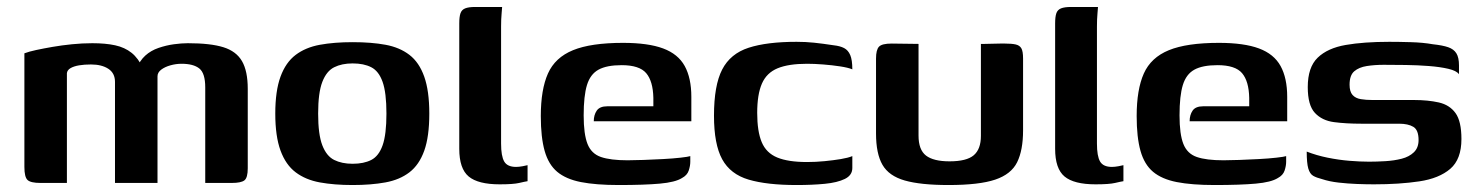

<svg xmlns="http://www.w3.org/2000/svg" viewBox="-20 -525 4236 551"><path d="M96 0Q68 0 59 -8.5Q50 -17 50 -46V-372Q63 -377 84 -381.5Q105 -386 131 -390.5Q157 -395 186.5 -398Q216 -401 245 -401Q283 -401 310.5 -395Q338 -389 357.5 -373.5Q377 -358 391 -328H372Q381 -351 397 -365.5Q413 -380 435 -387.5Q457 -395 479 -398Q501 -401 519 -401Q584 -401 621 -389.5Q658 -378 674.5 -349.5Q691 -321 691 -270V-42Q691 -15 681.5 -7.5Q672 0 645 0H569Q569 -69 569 -137Q569 -205 569 -274Q569 -315 552 -328.5Q535 -342 501 -342Q485 -342 469 -337.5Q453 -333 442.5 -325Q432 -317 432 -306V0H310V-290Q310 -315 291 -327.5Q272 -340 241 -340Q222 -340 207 -337.5Q192 -335 182.5 -329.5Q173 -324 172 -315V0Z M992 6Q939 6 898 -1.5Q857 -9 828.5 -30.5Q800 -52 785 -93Q770 -134 770 -199Q770 -264 785 -305Q800 -346 828.5 -367.5Q857 -389 898 -396.5Q939 -404 992 -404Q1046 -404 1086.5 -396.5Q1127 -389 1155 -367.5Q1183 -346 1197.5 -305Q1212 -264 1212 -199Q1212 -133 1197.5 -92.5Q1183 -52 1155 -30.5Q1127 -9 1086 -1.5Q1045 6 992 6ZM992 -55Q1024 -55 1045.5 -66Q1067 -77 1078 -108Q1089 -139 1089 -199Q1089 -259 1078 -290Q1067 -321 1045.5 -332Q1024 -343 992 -343Q961 -343 939 -332Q917 -321 905 -290Q893 -259 893 -199Q893 -139 905 -108Q917 -77 939 -66Q961 -55 992 -55Z M1414 4Q1352 4 1325 -18.5Q1298 -41 1298 -98V-458Q1298 -477 1301.5 -487Q1305 -497 1315 -501Q1325 -505 1344 -505H1421Q1421 -502 1419.5 -486Q1418 -470 1418 -449V-113Q1418 -77 1427 -61.5Q1436 -46 1461 -46Q1469 -46 1480 -48Q1491 -50 1494 -51V-5Q1487 -4 1470 0Q1453 4 1414 4Z M1756 6Q1690 6 1647 -2.5Q1604 -11 1579 -32Q1554 -53 1543 -92Q1532 -131 1532 -192Q1532 -268 1552.5 -314Q1573 -360 1624.5 -381Q1676 -402 1768 -402Q1840 -402 1883 -386Q1926 -370 1945 -335.5Q1964 -301 1964 -247V-177H1684Q1684 -195 1692.5 -207.5Q1701 -220 1723 -220H1855V-244Q1854 -292 1834.5 -315Q1815 -338 1764 -338Q1721 -338 1697.5 -325Q1674 -312 1664.5 -281Q1655 -250 1655 -194Q1655 -140 1666 -112Q1677 -84 1704.5 -74.5Q1732 -65 1781 -65Q1799 -65 1826.5 -66Q1854 -67 1882.5 -68.5Q1911 -70 1933 -72.5Q1955 -75 1961 -77V-61Q1961 -49 1956.5 -35.5Q1952 -22 1937 -14Q1918 -2 1873.5 2Q1829 6 1756 6Z M2266 6Q2181 6 2128.5 -9.5Q2076 -25 2052.5 -68Q2029 -111 2029 -193Q2029 -280 2052.5 -325.5Q2076 -371 2128.5 -388Q2181 -405 2266 -405Q2292 -405 2316 -402.5Q2340 -400 2373 -395Q2391 -393 2402.5 -387Q2414 -381 2420 -367Q2426 -353 2426 -326Q2414 -331 2391 -334.5Q2368 -338 2342.5 -340Q2317 -342 2296 -342Q2243 -342 2211.5 -329Q2180 -316 2166.5 -285Q2153 -254 2153 -201Q2153 -148 2166 -117Q2179 -86 2210.5 -73Q2242 -60 2296 -60Q2321 -60 2346.5 -62.5Q2372 -65 2393 -68.5Q2414 -72 2426 -77V-43Q2426 -22 2404.5 -11.5Q2383 -1 2347 2.5Q2311 6 2266 6Z M2616 -399V-136Q2616 -95 2637.5 -78.5Q2659 -62 2705 -62Q2754 -62 2774.5 -79.5Q2795 -97 2795 -135V-399Q2796 -399 2805.5 -399Q2815 -399 2827.5 -399.5Q2840 -400 2850.5 -400Q2861 -400 2864 -400Q2883 -400 2894.5 -397.5Q2906 -395 2911 -386.5Q2916 -378 2916 -357V-151Q2916 -94 2899 -59.5Q2882 -25 2836 -9.5Q2790 6 2702 6Q2622 6 2576.5 -7Q2531 -20 2512.5 -52Q2494 -84 2494 -142V-357Q2494 -382 2502.5 -391Q2511 -400 2539 -400Q2558 -400 2577 -399.5Q2596 -399 2616 -399Z M3124 4Q3062 4 3035 -18.5Q3008 -41 3008 -98V-458Q3008 -477 3011.5 -487Q3015 -497 3025 -501Q3035 -505 3054 -505H3131Q3131 -502 3129.5 -486Q3128 -470 3128 -449V-113Q3128 -77 3137 -61.5Q3146 -46 3171 -46Q3179 -46 3190 -48Q3201 -50 3204 -51V-5Q3197 -4 3180 0Q3163 4 3124 4Z M3466 6Q3400 6 3357 -2.5Q3314 -11 3289 -32Q3264 -53 3253 -92Q3242 -131 3242 -192Q3242 -268 3262.5 -314Q3283 -360 3334.5 -381Q3386 -402 3478 -402Q3550 -402 3593 -386Q3636 -370 3655 -335.5Q3674 -301 3674 -247V-177H3394Q3394 -195 3402.5 -207.5Q3411 -220 3433 -220H3565V-244Q3564 -292 3544.5 -315Q3525 -338 3474 -338Q3431 -338 3407.5 -325Q3384 -312 3374.5 -281Q3365 -250 3365 -194Q3365 -140 3376 -112Q3387 -84 3414.5 -74.5Q3442 -65 3491 -65Q3509 -65 3536.5 -66Q3564 -67 3592.5 -68.5Q3621 -70 3643 -72.5Q3665 -75 3671 -77V-61Q3671 -49 3666.5 -35.5Q3662 -22 3647 -14Q3628 -2 3583.5 2Q3539 6 3466 6Z M3923 4Q3901 4 3874.5 3Q3848 2 3821.5 -1Q3795 -4 3774 -11Q3758 -15 3748.5 -20.5Q3739 -26 3734.5 -41.5Q3730 -57 3730 -90Q3758 -79 3790 -72.5Q3822 -66 3853 -63.5Q3884 -61 3909 -61Q3931 -61 3956 -62.5Q3981 -64 4002.5 -69.5Q4024 -75 4037.5 -88Q4051 -101 4051 -123Q4051 -152 4036 -161Q4021 -170 3995 -170H3886Q3843 -170 3808.5 -174.5Q3774 -179 3753.5 -201Q3733 -223 3733 -275Q3733 -332 3761.5 -359.5Q3790 -387 3842 -396Q3894 -405 3967 -405Q3993 -405 4028.5 -404Q4064 -403 4092 -398Q4120 -395 4136 -389.5Q4152 -384 4159.5 -372Q4167 -360 4167 -337V-312Q4160 -322 4136.5 -327.5Q4113 -333 4081 -335.5Q4049 -338 4014.5 -338.5Q3980 -339 3951 -339Q3925 -339 3902.5 -335.5Q3880 -332 3866.5 -320.5Q3853 -309 3853 -282Q3853 -262 3861.5 -252.5Q3870 -243 3885 -240.5Q3900 -238 3919 -238H4038Q4078 -238 4109 -231Q4140 -224 4157 -200.5Q4174 -177 4174 -126Q4174 -68 4142 -40.5Q4110 -13 4053 -4.5Q3996 4 3923 4Z"/></svg>

Font: Genos SemiBold
Style: Regular
Weight: 600
Designer: Robert E. Leuschke
Foundry: Robert E. Leuschke
Version: Version 1.010